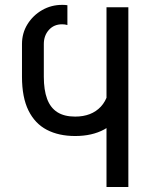

<svg xmlns="http://www.w3.org/2000/svg" viewBox="-20 -752 604 772"><path d="M408.2 -722.7V0H496.1V-722.7ZM473.1 -315.4 422.9 -443.4Q422.9 -363.3 385.5 -323.2Q348.1 -283.2 282.2 -283.2Q238.3 -283.2 210.4 -301Q182.6 -318.8 169.4 -354.5Q156.2 -390.1 156.2 -443.4V-574.7Q156.2 -608.9 176.5 -631.6Q196.8 -654.3 229.5 -654.3Q241.7 -654.3 251 -651.4V-731Q246.1 -731.9 240.5 -732.2Q234.9 -732.4 229.5 -732.4Q186 -732.4 149.4 -711.4Q112.8 -690.4 90.6 -654.8Q68.4 -619.1 68.4 -574.7V-443.4Q68.4 -360.4 94.5 -307.6Q120.6 -254.9 168.5 -230Q216.3 -205.1 282.2 -205.1Q350.6 -205.1 399.4 -231.7Q448.2 -258.3 473.1 -315.4Z"/></svg>

Font: Giphurs SC
Style: Regular
Weight: 400
Version: Version 0.920